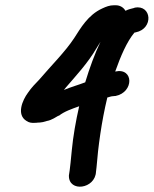

<svg xmlns="http://www.w3.org/2000/svg" viewBox="-20 -684 584 730"><path d="M86 -331C66 -304 41 -248 81 -224C90 -218 99 -216 113 -217H116C127 -219 135 -216 158 -224C177 -227 194 -240 202 -244H204C224 -260 253 -270 281 -280C268 -223 258 -165 253 -113C249 -74 247 -49 245 -37L242 -17V-16C241 48 342 35 345 -31L347 -48C353 -125 366 -222 388 -313L390 -314H391C397 -316 405 -318 406 -318H407L417 -319H419C490 -333 489 -428 418 -412C439 -471 462 -525 491 -560L496 -561C565 -575 557 -667 492 -655L491 -654C479 -651 469 -649 457 -643C449 -657 435 -664 420 -664H413C397 -664 384 -659 369 -652C314 -627 286 -576 262 -539C227 -486 174 -434 129 -381C113 -364 101 -353 86 -331ZM223 -342 231 -352C267 -394 314 -444 347 -501C352 -509 356 -515 362 -525C340 -479 321 -427 304 -371C278 -361 252 -354 223 -342Z"/></svg>

Font: Stray Cat
Style: ExBlkObl
Weight: 1000
Version: Version 1.0